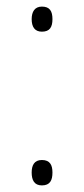

<svg xmlns="http://www.w3.org/2000/svg" viewBox="-20 -554 254 582"><path d="M76 -496C76 -473 85 -458 107 -458C131 -458 139 -472 139 -496C139 -520 131 -534 107 -534C85 -534 76 -518 76 -496ZM76 -31C76 -8 84 8 107 8C132 8 139 -8 139 -31C139 -53 132 -69 107 -69C84 -69 76 -53 76 -31Z"/></svg>

Font: Noto Sans Bengali SemiCondensed ExtraLight
Style: Regular
Weight: 200
Width: 4
Designer: Joana Ranito - Universal Thirst; Jelle Bosma - Monotype Design Team
Foundry: Universal Thirst ehf.
Version: Version 3.000